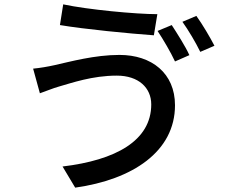

<svg xmlns="http://www.w3.org/2000/svg" viewBox="-20 -813 1040 881"><path d="M270 -793 255 -698C367 -679 575 -659 686 -651L702 -748C603 -748 382 -769 270 -793ZM881 -740 817 -713C845 -674 878 -618 899 -575L964 -603C945 -640 908 -703 881 -740ZM768 -698 703 -671C729 -632 764 -572 783 -531L849 -560C831 -600 792 -661 768 -698ZM674 -334C674 -167 510 -78 267 -49L325 48C589 11 783 -118 783 -330C783 -477 676 -561 528 -561C414 -561 302 -530 230 -514C199 -507 163 -501 132 -498L163 -385C190 -394 222 -408 251 -416C308 -432 403 -466 516 -466C616 -466 674 -410 674 -334Z"/></svg>

Font: Spoqa Han Sans Neo Medium
Style: Regular
Weight: 500
Designer: [Spoqa Han Sans Neo] Dong-huui Kim ___ Younghwa Kang ___ Yujin Lee ___ [Noto Sans] Ryoko NISHIZUKA ____ (kana & ideograp
Foundry: Spoqa (http://www.spoqa-han-sans.com)
Version: Version 1.100;hotconv 1.0.109;makeotfexe 2.5.65596